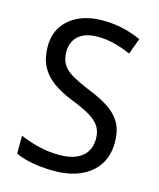

<svg xmlns="http://www.w3.org/2000/svg" viewBox="-111 -803 738 892"><g transform="rotate(15 258.5 -357.0)"><path d="M473 -191Q473 -127 443.5 -82.5Q414 -38 360.5 -14Q307 10 233 10Q196 10 161.5 6Q127 2 98.5 -5.5Q70 -13 48 -24V-110Q83 -94 133.5 -81Q184 -68 237 -68Q286 -68 318.5 -82Q351 -96 367.5 -122Q384 -148 384 -183Q384 -218 369.5 -242Q355 -266 321 -286.5Q287 -307 228 -330Q173 -352 134.5 -380Q96 -408 76 -447.5Q56 -487 56 -542Q56 -599 83.5 -639.5Q111 -680 159.5 -702Q208 -724 272 -724Q327 -724 373 -713Q419 -702 458 -684L430 -607Q394 -623 353.5 -634Q313 -645 270 -645Q229 -645 201.5 -632Q174 -619 160 -595.5Q146 -572 146 -541Q146 -505 160 -481Q174 -457 206 -438Q238 -419 291 -397Q350 -374 390.5 -347.5Q431 -321 452 -284Q473 -247 473 -191Z"/></g></svg>

Font: Noto Sans Display
Style: Regular
Weight: 400
Designer: Monotype Design Team
Foundry: Monotype Imaging Inc.
Version: Version 2.003